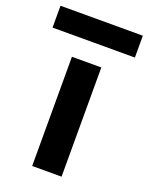

<svg xmlns="http://www.w3.org/2000/svg" viewBox="-186 -788 665 859"><g transform="rotate(20 146.0 -358.5)"><path d="M76.4 0V-520H216.3V0ZM-49.7 -613V-717H342.3V-613Z"/></g></svg>

Font: M PLUS 1 Thin
Style: Regular
Weight: 100
Designer: Coji Morishita
Foundry: UNDERFOREST DESIGN
Version: Version 1.001